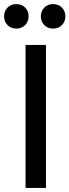

<svg xmlns="http://www.w3.org/2000/svg" viewBox="-45 -920 340 940"><path d="M80 -700H180V0H80ZM95 -840Q95 -814 78 -797Q61 -780 35 -780Q9 -780 -8 -797Q-25 -814 -25 -840Q-25 -866 -8 -883Q9 -900 35 -900Q61 -900 78 -883Q95 -866 95 -840ZM275 -840Q275 -814 258 -797Q241 -780 215 -780Q189 -780 172 -797Q155 -814 155 -840Q155 -866 172 -883Q189 -900 215 -900Q241 -900 258 -883Q275 -866 275 -840Z"/></svg>

Font: Scada
Style: Regular
Weight: 400
Designer: Jovanny Lemonad
Foundry: Jovanny Lemonad
Version: Version 3.005; ttfautohint (v0.91) -l 8 -r 50 -G 200 -x 0 -w